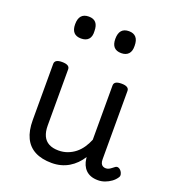

<svg xmlns="http://www.w3.org/2000/svg" viewBox="-145 -906 936 1037"><g transform="rotate(20 322.5 -388.0)"><path d="M269 17Q211 17 172 -3.5Q133 -24 113.5 -64.5Q94 -105 94 -166V-489Q94 -502 104.5 -508.5Q115 -515 136 -515Q158 -515 169 -508.5Q180 -502 180 -489V-166Q180 -131 191 -107Q202 -83 224.5 -71Q247 -59 280 -59Q308 -59 332 -68Q356 -77 375.5 -92.5Q395 -108 410 -130Q425 -152 435 -177V-489Q435 -502 445.5 -508.5Q456 -515 478 -515Q499 -515 510 -508.5Q521 -502 521 -489V-96Q521 -82 525 -73Q529 -64 536.5 -60Q544 -56 553 -56Q562 -56 569.5 -59.5Q577 -63 584.5 -69Q592 -75 599 -80Q607 -86 616.5 -83Q626 -80 634 -69Q639 -62 641 -52Q643 -42 636 -33Q626 -18 610 -6.5Q594 5 575 12Q556 19 536 19Q512 19 494.5 12.5Q477 6 465 -6Q453 -18 446 -34Q439 -50 437 -69L436 -78Q422 -56 404.5 -38.5Q387 -21 366 -8.5Q345 4 320.5 10.5Q296 17 269 17ZM188 -669Q160 -669 146 -684.5Q132 -700 132 -731Q132 -763 146 -779Q160 -795 188 -795Q216 -795 229.5 -779Q243 -763 243 -731Q245 -700 230.5 -684.5Q216 -669 188 -669ZM419 -669Q391 -669 377 -684.5Q363 -700 363 -731Q363 -763 377 -779Q391 -795 419 -795Q446 -795 460 -779Q474 -763 474 -731Q475 -700 460.5 -684.5Q446 -669 419 -669Z"/></g></svg>

Font: Playwrite HU
Style: Regular
Weight: 400
Designer: Veronika Burian, José Scaglione
Foundry: TypeTogether
Version: Version 1.002